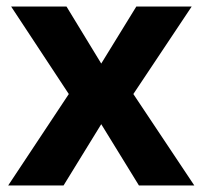

<svg xmlns="http://www.w3.org/2000/svg" viewBox="-20 -566 618 586"><path d="M190 -279 14 -546H183L289 -372L396 -546H565L387 -279L573 0H404L289 -187L174 0H5Z"/></svg>

Font: Noto Sans Hanifi Rohingya
Style: Bold
Weight: 700
Designer: Monotype Design Team and DaltonMaag
Foundry: Google LLC
Version: Version 2.102; ttfautohint (v1.8.4.7-5d5b)